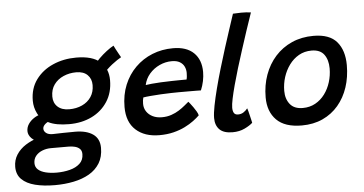

<svg xmlns="http://www.w3.org/2000/svg" viewBox="-124 -829 2261 1192"><g transform="rotate(-5 1007.0 -233.0)"><path d="M293.5 -120Q211.5 -120 165 -143.5Q118.5 -167 99.5 -204.8Q80.5 -242.5 80.5 -284.5Q80.5 -361 120.5 -415.5Q160.5 -470 226.8 -499Q293 -528 372 -528Q473 -528 521.2 -485.2Q569.5 -442.5 569.5 -370Q569.5 -293 533 -236.8Q496.5 -180.5 434.2 -150.2Q372 -120 293.5 -120ZM172.5 249.5Q102.5 249.5 49.2 236Q-4 222.5 -34 193Q-64 163.5 -64 115Q-64 72.5 -42.5 39.2Q-21 6 15 -17Q51 -40 95.5 -52.8Q140 -65.5 186 -67.5Q216.5 -68.5 250.5 -69.2Q284.5 -70 325.5 -70Q396 -70 436.5 -41.8Q477 -13.5 477 43.5Q477 100 452.8 139.2Q428.5 178.5 386.5 202.8Q344.5 227 289.5 238.2Q234.5 249.5 172.5 249.5ZM190.5 173Q233 173 271.5 163.2Q310 153.5 334.2 131.2Q358.5 109 358.5 72Q358.5 51 346.8 39.5Q335 28 316.5 23.2Q298 18.5 277.5 18.5Q251 18.5 222 18.5Q193 18.5 167 18.5Q139 18.5 113.8 28.2Q88.5 38 72.8 56.8Q57 75.5 57 102.5Q57 127 74.2 142.5Q91.5 158 121.8 165.5Q152 173 190.5 173ZM122.5 -22.5Q73.5 -32 52.2 -53.5Q31 -75 31 -99.5Q31 -123 44.2 -143Q57.5 -163 79 -177.2Q100.5 -191.5 123.5 -196.5L188.5 -155.5Q161.5 -148 146 -134.5Q130.5 -121 130.5 -105.5Q130.5 -90.5 144.5 -79Q158.5 -67.5 186 -67.5ZM301.5 -212Q346.5 -212 382.2 -228.5Q418 -245 438.5 -275.8Q459 -306.5 459 -349.5Q459 -388.5 434.2 -412.8Q409.5 -437 364.5 -437Q321.5 -437 284.8 -421Q248 -405 225.8 -374.5Q203.5 -344 203.5 -299.5Q203.5 -260 229.5 -236Q255.5 -212 301.5 -212ZM537.5 -413.5 483.5 -470Q496 -489.5 518 -511.2Q540 -533 564.8 -552Q589.5 -571 609.5 -581.5Q613.5 -573 621 -558.5Q628.5 -544 636.8 -529.5Q645 -515 650 -506Q640 -500.5 624 -490Q608 -479.5 591.2 -466.2Q574.5 -453 560 -439Q545.5 -425 537.5 -413.5Z M1099 -104.5Q1084 -89.5 1060.5 -72Q1037 -54.5 1005.5 -38.8Q974 -23 934 -13Q894 -3 845.5 -3Q753.5 -3 699 -52.5Q644.5 -102 644.5 -195.5Q644.5 -271.5 670 -333.5Q695.5 -395.5 740.8 -440.2Q786 -485 846 -509.2Q906 -533.5 976 -533.5Q1060 -533.5 1104.8 -490Q1149.5 -446.5 1149.5 -370.5Q1149.5 -343 1143.5 -314Q1137.5 -285 1126 -257.5Q1120 -258 1098 -258Q1076 -258 1046.2 -258.2Q1016.5 -258.5 988 -258.2Q959.5 -258 941 -257.5Q910.5 -257 876 -255Q841.5 -253 812 -250.5Q782.5 -248 766 -245Q761 -229.5 761 -205.5Q761 -178.5 775 -157.5Q789 -136.5 813.5 -124.5Q838 -112.5 870.5 -112.5Q902.5 -112.5 929.5 -121.8Q956.5 -131 978 -144.8Q999.5 -158.5 1015.5 -172Q1031.5 -185.5 1042 -194Q1044.5 -191.5 1052.5 -181.5Q1060.5 -171.5 1070.2 -157.8Q1080 -144 1088.2 -130Q1096.5 -116 1099 -104.5ZM787.5 -320.5Q801 -323 825.5 -325.2Q850 -327.5 882.2 -329.2Q914.5 -331 950.5 -331.5Q971.5 -332 991.5 -332.2Q1011.5 -332.5 1025.5 -332.5Q1039.5 -332.5 1043 -332.5Q1045.5 -341 1046.5 -352.2Q1047.5 -363.5 1047.5 -374Q1047.5 -395 1038.8 -413.2Q1030 -431.5 1011 -442.8Q992 -454 961 -454Q921.5 -454 884.8 -437Q848 -420 822 -390Q796 -360 787.5 -320.5Z M1425.5 -29.5Q1408.5 -13.5 1375.5 2.5Q1342.5 18.5 1299.5 18.5Q1244.5 18.5 1218.5 -7.5Q1192.5 -33.5 1192.5 -79.5Q1192.5 -108.5 1201.8 -155.8Q1211 -203 1226 -261.2Q1241 -319.5 1259.8 -382.8Q1278.5 -446 1298 -507.5Q1317.5 -569 1335.2 -622.5Q1353 -676 1365.5 -714.5Q1393.5 -716.5 1416.5 -716.5Q1431.5 -716.5 1446.2 -715.8Q1461 -715 1477.5 -713Q1459.5 -661.5 1440.5 -604Q1421.5 -546.5 1402.8 -488.2Q1384 -430 1367.2 -375Q1350.5 -320 1337.8 -272.5Q1325 -225 1317.5 -189Q1310 -153 1310 -133.5Q1310 -113 1317.2 -100.8Q1324.5 -88.5 1343 -88.5Q1362 -88.5 1376.5 -97.8Q1391 -107 1402.5 -121.5Q1404.5 -117 1408 -103.8Q1411.5 -90.5 1415.2 -74.5Q1419 -58.5 1422 -45.8Q1425 -33 1425.5 -29.5Z M1731.5 14Q1626 14 1574.2 -38.2Q1522.5 -90.5 1522.5 -179Q1522.5 -254.5 1545.8 -319Q1569 -383.5 1612.2 -431.8Q1655.5 -480 1716 -507Q1776.5 -534 1851 -534Q1951 -534 1996.5 -480.5Q2042 -427 2042 -335Q2042 -260.5 2021 -197.2Q2000 -134 1959.8 -86.5Q1919.5 -39 1862 -12.5Q1804.5 14 1731.5 14ZM1746.5 -93.5Q1790.5 -93.5 1825.2 -112.8Q1860 -132 1884.2 -164.8Q1908.5 -197.5 1921.2 -238.8Q1934 -280 1934 -324Q1934 -377 1909.5 -410.5Q1885 -444 1831 -444Q1787 -444 1752 -424Q1717 -404 1692.2 -370.2Q1667.5 -336.5 1654.2 -294.8Q1641 -253 1641 -209Q1641 -159 1667.2 -126.2Q1693.5 -93.5 1746.5 -93.5Z"/></g></svg>

Font: Grandstander Thin Medium
Style: Italic
Weight: 500
Italic angle: -15°
Version: Version 1.200